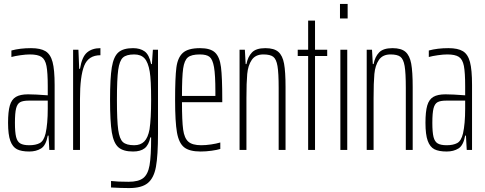

<svg xmlns="http://www.w3.org/2000/svg" viewBox="-20 -763 2466 977"><path d="M21 -138Q21 -195 30 -226Q39 -257 61 -270Q83 -283 123 -283Q158 -283 223 -278V-324Q223 -394 216.5 -427.5Q210 -461 191 -473.5Q172 -486 132 -486Q112 -486 84 -482Q56 -478 38 -473V-506Q82 -518 138 -518Q186 -518 211.5 -502.5Q237 -487 247.5 -447.5Q258 -408 258 -330V0H231L227 -73H223Q214 -23 189 -7.5Q164 8 129 8Q89 8 66.5 -3.5Q44 -15 32.5 -46.5Q21 -78 21 -138ZM212 -84Q223 -133 223 -210V-251H127Q97 -251 82.5 -243Q68 -235 62 -211.5Q56 -188 56 -138Q56 -90 62 -66Q68 -42 83.5 -33Q99 -24 129 -24Q162 -24 182.5 -35Q203 -46 212 -84Z M352 -510H379L383 -413H387Q397 -474 423 -496Q449 -518 491 -518V-482Q430 -482 408.5 -428.5Q387 -375 387 -259V0H352Z M545 191V158Q579 162 634 162Q685 162 709 143Q733 124 741 78Q749 32 749 -63V-64H745Q737 -25 716 -8.5Q695 8 657 8Q607 8 582.5 -13.5Q558 -35 549 -89.5Q540 -144 540 -255Q540 -366 549 -420.5Q558 -475 582.5 -496.5Q607 -518 657 -518Q693 -518 716 -501.5Q739 -485 749 -437H753L758 -510H784V-84Q784 29 773.5 86Q763 143 732 168.5Q701 194 637 194Q598 194 545 191ZM741 -105Q749 -160 749 -255Q749 -356 742 -398Q734 -446 715.5 -466Q697 -486 663 -486Q623 -486 605.5 -470Q588 -454 581.5 -407.5Q575 -361 575 -255Q575 -149 581.5 -102.5Q588 -56 605.5 -40Q623 -24 663 -24Q695 -24 714 -43Q733 -62 741 -105Z M1111 -243H906Q906 -147 912 -103.5Q918 -60 938.5 -42Q959 -24 1004 -24Q1027 -24 1054 -28Q1081 -32 1101 -38V-5Q1085 0 1056.5 4Q1028 8 1001 8Q944 8 917 -13.5Q890 -35 880.5 -89Q871 -143 871 -254Q871 -368 877.5 -419Q884 -470 910.5 -494Q937 -518 998 -518Q1051 -518 1074.5 -495.5Q1098 -473 1104.5 -421.5Q1111 -370 1111 -256ZM906 -275H1076V-296Q1076 -382 1069 -421.5Q1062 -461 1046.5 -473.5Q1031 -486 997 -486Q954 -486 936 -471Q918 -456 912 -414.5Q906 -373 906 -275Z M1199 -510H1226L1230 -437H1234Q1241 -474 1262 -496Q1283 -518 1330 -518Q1375 -518 1396.5 -499Q1418 -480 1425.5 -439Q1433 -398 1433 -320V0H1398V-315Q1398 -392 1392 -427Q1386 -462 1370.5 -474Q1355 -486 1320 -486Q1280 -486 1261 -458Q1242 -430 1238 -386.5Q1234 -343 1234 -264V0H1199Z M1548 0V-478H1495V-510H1548V-658H1583V-510H1645V-478H1583V0Z M1710 -669V-743H1749V-669ZM1712 0V-510H1747V0Z M1846 -510H1873L1877 -437H1881Q1888 -474 1909 -496Q1930 -518 1977 -518Q2022 -518 2043.5 -499Q2065 -480 2072.5 -439Q2080 -398 2080 -320V0H2045V-315Q2045 -392 2039 -427Q2033 -462 2017.5 -474Q2002 -486 1967 -486Q1927 -486 1908 -458Q1889 -430 1885 -386.5Q1881 -343 1881 -264V0H1846Z M2145 -138Q2145 -195 2154 -226Q2163 -257 2185 -270Q2207 -283 2247 -283Q2282 -283 2347 -278V-324Q2347 -394 2340.5 -427.5Q2334 -461 2315 -473.5Q2296 -486 2256 -486Q2236 -486 2208 -482Q2180 -478 2162 -473V-506Q2206 -518 2262 -518Q2310 -518 2335.5 -502.5Q2361 -487 2371.5 -447.5Q2382 -408 2382 -330V0H2355L2351 -73H2347Q2338 -23 2313 -7.5Q2288 8 2253 8Q2213 8 2190.5 -3.5Q2168 -15 2156.5 -46.5Q2145 -78 2145 -138ZM2336 -84Q2347 -133 2347 -210V-251H2251Q2221 -251 2206.5 -243Q2192 -235 2186 -211.5Q2180 -188 2180 -138Q2180 -90 2186 -66Q2192 -42 2207.5 -33Q2223 -24 2253 -24Q2286 -24 2306.5 -35Q2327 -46 2336 -84Z"/></svg>

Font: Saira Ultra Condensed Thin
Style: Regular
Weight: 100
Width: 1
Designer: Hector Gatti with collaboration of the Omnibus-Type team
Foundry: Omnibus-Type
Version: Version 1.001; ttfautohint (v1.8)